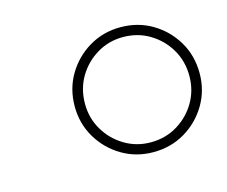

<svg xmlns="http://www.w3.org/2000/svg" viewBox="-57 -778 535 453"><g transform="rotate(-15 210.5 -551.5)"><path d="M268 -399Q226 -399 191.5 -419.5Q157 -440 136.5 -474.5Q116 -509 116 -551Q116 -594 136.5 -628.5Q157 -663 191.5 -683.5Q226 -704 268 -704Q311 -704 345.5 -683.5Q380 -663 400.5 -628.5Q421 -594 421 -551Q421 -509 400.5 -474.5Q380 -440 345.5 -419.5Q311 -399 268 -399ZM268 -423Q304 -423 333 -440.5Q362 -458 379 -487Q396 -516 396 -551Q396 -587 379 -616Q362 -645 333 -662.5Q304 -680 268 -680Q233 -680 204 -662.5Q175 -645 158 -616Q141 -587 141 -551Q141 -516 158 -487Q175 -458 204 -440.5Q233 -423 268 -423Z"/></g></svg>

Font: Montserrat ExtraLight
Style: Italic
Weight: 200
Italic angle: -11.3°
Designer: Julieta Ulanovsky
Foundry: Julieta Ulanovsky
Version: Version 9.000; ttfautohint (v1.8.4.7-5d5b)